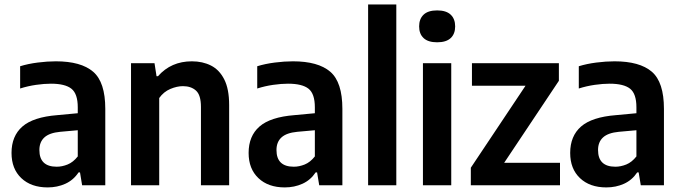

<svg xmlns="http://www.w3.org/2000/svg" viewBox="-20 -828 3042 858"><path d="M193 9.5Q119 9.5 75.2 -32Q31.5 -73.5 31.5 -144.5Q31.5 -220 80 -262.5Q128.5 -305 236.5 -313.5L327.5 -322V-348.5Q327.5 -409 299.2 -431.5Q271 -454 207.5 -454Q177.5 -454 141 -448.8Q104.5 -443.5 70 -432.5V-532Q105.5 -543 148.5 -548.5Q191.5 -554 229.5 -554Q342 -554 396.2 -507.5Q450.5 -461 450.5 -341.5V0H347L337.5 -57.5H331Q308 -23 272 -6.8Q236 9.5 193 9.5ZM156 -157.5Q156 -83 233.5 -83Q257.5 -83 282.2 -93Q307 -103 327.5 -129V-246L249 -239Q201 -234.5 178.5 -214Q156 -193.5 156 -157.5Z M565.5 0V-545.5H670.5L679.5 -487.5H686Q744.5 -554 837.5 -554Q885.5 -554 923 -535Q960.5 -516 982.2 -473Q1004 -430 1004 -358.5V0H878V-350Q878 -403 856 -423Q834 -443 797.5 -443Q771 -443 741.2 -430.5Q711.5 -418 691.5 -390V0Z M1252.5 9.5Q1178.5 9.5 1134.8 -32Q1091 -73.5 1091 -144.5Q1091 -220 1139.5 -262.5Q1188 -305 1296 -313.5L1387 -322V-348.5Q1387 -409 1358.8 -431.5Q1330.5 -454 1267 -454Q1237 -454 1200.5 -448.8Q1164 -443.5 1129.5 -432.5V-532Q1165 -543 1208 -548.5Q1251 -554 1289 -554Q1401.5 -554 1455.8 -507.5Q1510 -461 1510 -341.5V0H1406.5L1397 -57.5H1390.5Q1367.5 -23 1331.5 -6.8Q1295.5 9.5 1252.5 9.5ZM1215.5 -157.5Q1215.5 -83 1293 -83Q1317 -83 1341.8 -93Q1366.5 -103 1387 -129V-246L1308.5 -239Q1260.5 -234.5 1238 -214Q1215.5 -193.5 1215.5 -157.5Z M1625 0V-808H1751V0Z M1870 0V-545.5H1996.5V0ZM1933.5 -639Q1893 -639 1873 -657.8Q1853 -676.5 1853 -710Q1853 -743.5 1873 -762.5Q1893 -781.5 1933.5 -781.5Q1974 -781.5 1994 -762.5Q2014 -743.5 2014 -710Q2014 -676.5 1994 -657.8Q1974 -639 1933.5 -639Z M2084 0V-78.5L2328.5 -445H2089V-545.5H2477.5V-467L2233 -100.5H2482.5V0Z M2689.5 9.5Q2615.5 9.5 2571.8 -32Q2528 -73.5 2528 -144.5Q2528 -220 2576.5 -262.5Q2625 -305 2733 -313.5L2824 -322V-348.5Q2824 -409 2795.8 -431.5Q2767.5 -454 2704 -454Q2674 -454 2637.5 -448.8Q2601 -443.5 2566.5 -432.5V-532Q2602 -543 2645 -548.5Q2688 -554 2726 -554Q2838.5 -554 2892.8 -507.5Q2947 -461 2947 -341.5V0H2843.5L2834 -57.5H2827.5Q2804.5 -23 2768.5 -6.8Q2732.5 9.5 2689.5 9.5ZM2652.5 -157.5Q2652.5 -83 2730 -83Q2754 -83 2778.8 -93Q2803.5 -103 2824 -129V-246L2745.5 -239Q2697.5 -234.5 2675 -214Q2652.5 -193.5 2652.5 -157.5Z"/></svg>

Font: Encode Sans SemiCondensed SemiCondensed SemiBold
Style: Regular
Weight: 600
Width: 4
Designer: Multiple Designers
Foundry: Impallari Type
Version: Version 3.000; ttfautohint (v1.8.3) -l 8 -r 50 -G 200 -x 14 